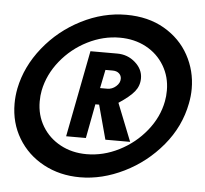

<svg xmlns="http://www.w3.org/2000/svg" viewBox="-49 -734 818 765"><g transform="rotate(5 360.0 -351.5)"><path d="M13 -291Q13 -321 19 -352Q37 -441 98 -517Q159 -593 246.5 -637.5Q334 -682 426 -682Q514 -682 578.5 -644.5Q643 -607 677 -545Q711 -483 711 -411Q711 -382 705 -352Q687 -258 624 -182.5Q561 -107 473.5 -64Q386 -21 298 -21Q217 -21 152 -56Q87 -91 50 -152.5Q13 -214 13 -291ZM112 -308Q112 -253 138.5 -209Q165 -165 211.5 -140Q258 -115 316 -115Q383 -115 446 -147Q509 -179 553 -233.5Q597 -288 609 -352Q613 -372 613 -396Q613 -450 586.5 -494.5Q560 -539 513.5 -564Q467 -589 408 -589Q342 -589 279.5 -557.5Q217 -526 173 -471.5Q129 -417 116 -352Q112 -332 112 -308ZM296 -525H403Q445 -525 475.5 -498Q506 -471 506 -435Q506 -405 487.5 -382Q469 -359 425 -330L485 -179H386L349 -316H334L308 -179H229ZM376 -382Q395 -382 410.5 -395.5Q426 -409 426 -426Q426 -439 416.5 -447.5Q407 -456 391 -456H362L347 -382Z"/></g></svg>

Font: Teachers ExtraBold
Style: Italic
Weight: 800
Designer: Alfredo Marco Pradil & Chank Diesel
Version: Version 0.009